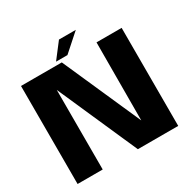

<svg xmlns="http://www.w3.org/2000/svg" viewBox="-175 -973 1141 1145"><g transform="rotate(-30 395.5 -401.0)"><path d="M39.5 0H212.5V-548L454.5 0H732.5V-675H559.5L558 -138.5L320.5 -675H39.5ZM293 -696H371.5L490 -801.5H374Z"/></g></svg>

Font: Anybody
Style: Bold
Weight: 700
Designer: Tyler Finck
Foundry: Etcetera Type Company
Version: Version 1.110